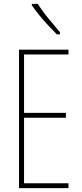

<svg xmlns="http://www.w3.org/2000/svg" viewBox="-20 -970 421 990"><path d="M333 0H78V-714H333V-689H104V-388H320V-363H104V-25H333ZM175 -950Q201 -909 230.5 -874Q260 -839 289 -804V-793H273Q254 -812 230 -837.5Q206 -863 183.5 -890.5Q161 -918 144 -943V-950Z"/></svg>

Font: Noto Sans Thai ExtCond Thin
Style: Regular
Weight: 100
Width: 2
Designer: Monotype Design Team
Foundry: Monotype Imaging Inc.
Version: Version 2.002; ttfautohint (v1.8.4.7-5d5b)